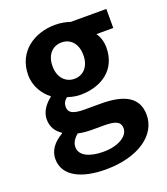

<svg xmlns="http://www.w3.org/2000/svg" viewBox="-147 -677 892 1023"><g transform="rotate(-20 298.5 -165.5)"><path d="M276 243C463 243 580 157 580 44C580 -54 507 -96 372 -96H277C211 -96 189 -112 189 -142C189 -164 197 -177 213 -190C237 -182 263 -177 285 -177C405 -177 501 -241 501 -367C501 -402 490 -433 475 -452H571V-560H369C346 -568 316 -574 285 -574C166 -574 59 -503 59 -371C59 -306 95 -253 133 -225V-221C100 -197 71 -158 71 -116C71 -70 93 -41 122 -22V-17C71 12 42 52 42 99C42 198 144 243 276 243ZM285 -268C236 -268 197 -305 197 -371C197 -437 235 -474 285 -474C335 -474 372 -437 372 -371C372 -305 334 -268 285 -268ZM298 150C216 150 164 123 164 76C164 53 176 31 201 11C221 16 245 19 279 19H347C407 19 440 29 440 69C440 113 382 150 298 150Z"/></g></svg>

Font: Source Han Sans SC Bold
Style: Regular
Weight: 700
Designer: Ryoko NISHIZUKA (kana & ideographs); Paul D. Hunt (Latin, Greek & Cyrillic); Wenlong ZHANG (bopomofo); Sandoll Communica
Foundry: Adobe Systems Incorporated
Version: Version 1.001;PS 1.001;hotconv 1.0.78;makeotf.lib2.5.61930